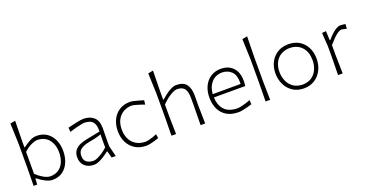

<svg xmlns="http://www.w3.org/2000/svg" viewBox="-35 -1419 4016 2106"><g transform="rotate(-20 1973.0 -366.0)"><path d="M314 9.5Q279 9.5 232.8 -14Q186.5 -37.5 148.5 -69.5H141.5L137 0H95.5Q96 -56 96.8 -107.8Q97.5 -159.5 98.5 -220.5V-494Q94.5 -619 90 -729.5L149.5 -741Q148.5 -679.5 147 -619Q145.5 -558.5 145 -494V-432.5H151.5Q186.5 -458 228 -481.5Q269.5 -505 312 -505Q381 -505 430.2 -471.8Q479.5 -438.5 505.8 -380.8Q532 -323 532 -249Q532 -179.5 507.8 -120.8Q483.5 -62 435 -26.2Q386.5 9.5 314 9.5ZM306.5 -35.5Q369 -37 408.2 -67Q447.5 -97 466 -145.2Q484.5 -193.5 484.5 -249Q484.5 -307 465 -354.2Q445.5 -401.5 405.5 -430Q365.5 -458.5 304.5 -460Q274 -459 230 -438.2Q186 -417.5 145 -378V-123Q179 -89.5 223.5 -63.2Q268 -37 306.5 -35.5Z M802 9.5Q731.5 9.5 691.5 -28.2Q651.5 -66 651.5 -129Q651.5 -181.5 676.5 -212Q701.5 -242.5 738.2 -257.8Q775 -273 810.5 -280L978 -313.5Q980.5 -376 963.5 -407.8Q946.5 -439.5 917 -450.2Q887.5 -461 852 -461Q841.5 -461 814 -455.2Q786.5 -449.5 750 -440Q713.5 -430.5 677 -419L673.5 -469Q690 -473 715.5 -479.2Q741 -485.5 768.2 -491.2Q795.5 -497 819.2 -501Q843 -505 857 -505Q933 -505 979 -464.5Q1025 -424 1025 -334Q1025 -312.5 1024 -278.5Q1023 -244.5 1023 -211V-127Q1030.5 -95 1037.8 -65.8Q1045 -36.5 1054 0H1006L985 -79H978.5Q950 -56.5 918.2 -36.2Q886.5 -16 856.2 -3.2Q826 9.5 802 9.5ZM809.5 -34Q828 -34 856.2 -46.2Q884.5 -58.5 916.2 -79.8Q948 -101 977 -128L977.5 -281.5Q968.5 -277 953.5 -271.8Q938.5 -266.5 908.5 -259.5Q878.5 -252.5 825 -242.5Q773 -233 736 -208.2Q699 -183.5 699 -131Q699 -78 730.2 -56Q761.5 -34 809.5 -34Z M1412.5 9.5Q1334.5 9.5 1279.8 -24.8Q1225 -59 1196.5 -117.2Q1168 -175.5 1168 -248Q1168 -321 1196 -379.2Q1224 -437.5 1276.8 -471.2Q1329.5 -505 1403.5 -505Q1418.5 -505 1447.2 -498.5Q1476 -492 1506 -483.2Q1536 -474.5 1556 -468.5L1550.5 -419.5Q1504 -436.5 1461.8 -448.5Q1419.5 -460.5 1406.5 -460.5Q1320 -458 1267.5 -401.8Q1215 -345.5 1215 -248.5Q1215 -188.5 1237.5 -140.8Q1260 -93 1305 -64.8Q1350 -36.5 1417.5 -35Q1428 -35 1450.8 -40Q1473.5 -45 1500.5 -53.8Q1527.5 -62.5 1551.5 -73.5L1558.5 -25.5Q1537.5 -17.5 1509.5 -9.5Q1481.5 -1.5 1455.2 4Q1429 9.5 1412.5 9.5Z M1704.5 0Q1705 -56 1705.8 -107.8Q1706.5 -159.5 1707.5 -220.5V-494Q1703.5 -619.5 1699 -729.5L1758.5 -741Q1757.5 -679.5 1756.2 -619Q1755 -558.5 1754 -494V-403H1760.5Q1781.5 -422 1813 -446Q1844.5 -470 1878.8 -487.5Q1913 -505 1942 -505Q2024 -505 2059.5 -459Q2095 -413 2095 -327.5Q2095 -295 2094.5 -267.8Q2094 -240.5 2094 -220.5Q2095 -159.5 2096 -107.8Q2097 -56 2098 0H2044.5Q2045 -56 2045.8 -107.5Q2046.5 -159 2047.5 -219V-318.5Q2047.5 -388 2022.5 -423.5Q1997.5 -459 1932.5 -459Q1912.5 -459 1882.8 -444.2Q1853 -429.5 1819.2 -404Q1785.5 -378.5 1754 -346V-219Q1755 -159 1756 -107.5Q1757 -56 1758 0Z M2489 9.5Q2404 9.5 2348.2 -24.2Q2292.5 -58 2265.2 -116.8Q2238 -175.5 2238 -251Q2238 -325 2265.5 -382.2Q2293 -439.5 2343.2 -472.2Q2393.5 -505 2461 -505Q2550.5 -505 2603 -450.2Q2655.5 -395.5 2655.5 -296.5Q2655.5 -261 2651.5 -235.5H2285.5Q2288.5 -143 2339 -89Q2389.5 -35 2491.5 -35Q2503.5 -35 2529 -40Q2554.5 -45 2584.8 -54Q2615 -63 2642.5 -74L2645.5 -25Q2622.5 -17 2592.5 -9Q2562.5 -1 2534.5 4.2Q2506.5 9.5 2489 9.5ZM2462 -462.5Q2382.5 -460.5 2336.8 -408.2Q2291 -356 2285.5 -273.5L2611 -274.5Q2611 -280 2611.2 -285.2Q2611.5 -290.5 2611.5 -295.5Q2611.5 -380 2570 -420.2Q2528.5 -460.5 2462 -462.5Z M2803 0Q2803.5 -56 2804.5 -107.8Q2805.5 -159.5 2806 -220.5V-494Q2802 -619 2797.5 -729.5L2857 -741Q2856 -681 2854.8 -619.8Q2853.5 -558.5 2852.5 -494V-220.5Q2853.5 -159.5 2854.5 -107.8Q2855.5 -56 2856.5 0Z M3251 9.5Q3174 9.5 3120 -26.8Q3066 -63 3037.8 -122.5Q3009.5 -182 3009.5 -251Q3009.5 -325 3039.8 -382.5Q3070 -440 3124.2 -472.5Q3178.5 -505 3250.5 -505Q3325 -505 3378.5 -471.8Q3432 -438.5 3461 -380.8Q3490 -323 3490 -251Q3490 -178 3460.2 -119Q3430.5 -60 3376.8 -25.2Q3323 9.5 3251 9.5ZM3251 -34.5Q3317 -36 3359.2 -66.8Q3401.5 -97.5 3422 -146.2Q3442.5 -195 3442.5 -251Q3442.5 -344.5 3392.2 -401.5Q3342 -458.5 3251 -461Q3186.5 -459.5 3143.2 -431.5Q3100 -403.5 3078.2 -356.5Q3056.5 -309.5 3056.5 -251Q3056.5 -195.5 3077.5 -146.5Q3098.5 -97.5 3141.5 -66.8Q3184.5 -36 3251 -34.5Z M3649 0Q3650 -56 3650.8 -107.8Q3651.5 -159.5 3652.5 -220.5V-335.5Q3650 -373.5 3647.2 -413.5Q3644.5 -453.5 3642 -494.5L3689 -498.5L3694.5 -390.5H3700.5Q3755 -453.5 3793.2 -479.2Q3831.5 -505 3859 -505Q3867.5 -505 3885.8 -502.8Q3904 -500.5 3917.5 -498L3913 -444.5Q3893.5 -449.5 3877.5 -453.2Q3861.5 -457 3856.5 -457Q3831.5 -457 3796.2 -430.2Q3761 -403.5 3698.5 -332V-219Q3699.5 -159 3700.8 -107.5Q3702 -56 3703 0Z"/></g></svg>

Font: Commissioner Loud ExtraLight
Style: Regular
Weight: 200
Designer: Kostas Bartsokas
Foundry: Kostas Bartsokas
Version: Version 1.000; ttfautohint (v1.8.3)